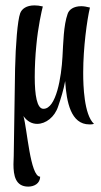

<svg xmlns="http://www.w3.org/2000/svg" viewBox="-20 -454 375 713"><path d="M85 239C106 239 129 228 129 202C92 202 81 24 67 -23C81 -3 99 6 118 6C150 6 183 -19 196 -59C206 -88 216 -120 222 -153C227 -75 243 8 312 8H317C321 8 325 7 329 6C292 -28 289 -138 289 -180V-186C289 -276 303 -380 314 -426C302 -429 291 -431 282 -431C253 -431 236 -418 231 -402C216 -360 215 -294 212 -243C208 -169 189 -49 141 -50C117 -50 109 -102 109 -168C109 -205 111 -247 115 -286C121 -353 135 -415 139 -430C127 -433 117 -434 108 -434C78 -434 61 -421 55 -405C45 -378 38 -287 36 -198C34 -93 33 19 31 125C31 135 30 145 30 156C30 197 37 239 85 239Z"/></svg>

Font: Style Script
Style: Regular
Weight: 400
Designer: Robert E. Leuschke
Foundry: Robert E. Leuschke
Version: Version 1.010